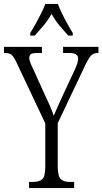

<svg xmlns="http://www.w3.org/2000/svg" viewBox="-25 -951 518 971"><path d="M122 0V-31H142Q174 -31 189 -45Q204 -59 204 -110V-327L59 -634Q45 -664 33.5 -673.5Q22 -683 1 -683H-5V-714H187V-683H162Q137 -683 130 -676Q123 -669 123 -659Q123 -649 128 -635Q133 -621 141 -606L197 -482Q212 -451 224.5 -422.5Q237 -394 247 -366Q262 -402 291 -465L353 -598Q362 -618 366 -631Q370 -644 370 -654Q370 -670 359 -676.5Q348 -683 323 -683H294V-714H473V-683H468Q449 -683 436.5 -671Q424 -659 406 -621L267 -328V-112Q267 -60 282 -45.5Q297 -31 328 -31H350V0ZM128 -784Q140 -803 154.5 -829Q169 -855 182.5 -882Q196 -909 204 -931H268Q280 -897 302.5 -855Q325 -813 343 -784V-771H320Q296 -798 274.5 -823.5Q253 -849 236 -881Q218 -849 196.5 -823.5Q175 -798 151 -771H128Z"/></svg>

Font: Noto Serif ExtraCondensed Light
Style: Regular
Weight: 300
Width: 2
Designer: Monotype Design Team
Foundry: Monotype Imaging Inc.
Version: Version 2.014; ttfautohint (v1.8.4.7-5d5b)